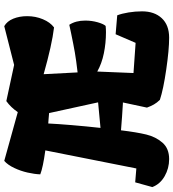

<svg xmlns="http://www.w3.org/2000/svg" viewBox="23 -819 806 892"><g transform="rotate(-90 426.0 -373.0)"><path d="M819.3 -116.2Q819.3 -58.6 787.4 -24.4Q755.4 9.8 696.8 9.8Q641.1 9.8 548.8 -3.7Q456.5 -17.1 408.2 -33.2Q395 -46.4 386.7 -61Q378.4 -75.7 372.1 -93.3L396 -205.1H390.6Q330.1 -208.5 266.6 -213.9Q257.8 -141.1 247.1 -96.7Q236.3 -52.2 209.2 -21.2Q182.1 9.8 132.8 9.8Q89.8 9.8 53.2 -11.2Q16.6 -32.2 2.9 -68.4L24.9 -147.9L89.4 -142.6L173.3 -565.4Q94.2 -576.2 62 -588.9Q63 -615.7 70.3 -647.9Q77.6 -680.2 91.6 -709.7Q105.5 -739.3 124.5 -756.3L351.1 -693.4Q373 -725.6 402.3 -746.6L570.3 -710.4L750.5 -756.3Q773.4 -743.2 785.2 -714.4Q796.9 -685.5 796.9 -649.9Q796.9 -610.8 782.7 -576.9Q768.6 -543 744.6 -524.9Q663.1 -534.7 527.3 -573.2L535.6 -415.5Q591.3 -421.9 627.9 -428.2Q664.6 -434.6 718.3 -445.8Q719.7 -446.3 756.8 -454.1Q776.4 -424.3 776.4 -379.9Q776.4 -350.1 768.6 -322.5Q760.7 -294.9 751.5 -285.2Q736.8 -283.7 722.2 -283.7Q671.9 -283.7 624.3 -293.5Q576.7 -303.2 539.6 -324.2L532.7 -155.8L672.9 -146L712.9 -238.8L800.8 -231.4Q809.1 -210 814.2 -178.7Q819.3 -147.5 819.3 -116.2ZM396.5 -320.3 346.7 -547.9 319.3 -550.3 298.3 -551.8Q296.4 -510.7 290.8 -443.4Q285.2 -376 277.8 -309.1Q319.8 -313.5 396.5 -320.3Z"/></g></svg>

Font: Fruktur
Style: Regular
Weight: 400
Designer: Viktoriya Grabowska
Foundry: Viktoriya Grabowska
Version: Version 1.004; ttfautohint (v1.4.1)